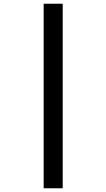

<svg xmlns="http://www.w3.org/2000/svg" viewBox="-20 -780 570 1029"><path d="M214 -760H316V229H214Z"/></svg>

Font: Noto Sans Thai Looped UI
Style: Bold
Weight: 700
Designer: Cadson Demak Team
Foundry: Cadson Demak Co., Ltd.
Version: Version 1.000; ttfautohint (v1.8.4.7-5d5b)